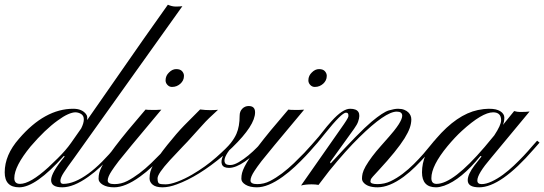

<svg xmlns="http://www.w3.org/2000/svg" viewBox="-86 -799 2324 820"><path d="M186.5 -132.8Q66.9 1 -3.9 1Q-65.9 1 -65.9 -63Q-65.9 -137.2 -4.9 -206.5Q105 -334.5 227.1 -334.5Q263.7 -334.5 281.2 -312Q286.6 -304.7 286.6 -298.3Q286.6 -292 286.4 -290.3Q286.1 -288.6 286.1 -286.1L528.3 -633.8L630.9 -778.8Q648.9 -771 664.6 -771Q680.2 -771 692.9 -772.5L229 -122.1Q200.7 -84 186.3 -61.8Q171.9 -39.6 171.9 -26.6Q171.9 -13.7 184.1 -13.7Q231.4 -13.7 291.5 -57.6Q346.7 -97.7 412.1 -177.7Q424.3 -193.4 429.2 -198.2L439.9 -189.9Q434.6 -184.6 421.1 -168.5Q407.7 -152.3 387.9 -131.3Q368.2 -110.4 343.5 -86.9Q318.8 -63.5 291 -43.9Q228 1 179.9 1Q131.8 1 132.3 -30.5Q132.8 -62 190.4 -130.9ZM44.9 -173.8Q-24.9 -88.9 -24.9 -38.1Q-24.9 -13.7 -0.5 -13.7Q43 -13.7 120.6 -84.5L160.6 -123Q195.3 -157.2 217.3 -188.5L260.7 -250.5Q272 -272.9 272 -289.1Q272 -305.2 260.3 -312.3Q248.5 -319.3 235.8 -319.3Q223.1 -319.3 203.9 -310.8Q184.6 -302.2 160.2 -284.2Q106.9 -246.1 44.9 -173.8Z M635.7 -489.3Q649.9 -503.9 666.7 -503.9Q683.6 -503.9 691.7 -494.9Q699.7 -485.8 699.7 -475.1Q699.7 -464.4 695.6 -456.1Q691.4 -447.8 684.3 -441.4Q677.2 -435.1 668.5 -431.4Q659.7 -427.7 648.4 -427.7Q637.2 -427.7 629.2 -436.3Q621.1 -444.8 621.1 -455.6Q621.1 -466.3 625 -474.6Q628.9 -482.9 635.7 -489.3ZM559.6 -102.1 603.5 -146Q623 -166.5 635.7 -181.4Q648.4 -196.3 650.9 -198.7L660.6 -189.9Q655.8 -185.1 642.3 -169.2Q628.9 -153.3 608.9 -132.1Q588.9 -110.8 564 -87.4Q539.1 -64 511.7 -44.4Q448.7 1 401.4 1Q371.1 1 353 -10Q335 -21 335 -35.2Q335 -49.3 337.9 -60.5Q340.8 -71.8 348.6 -87.4Q356.4 -103 370.4 -124Q384.3 -145 406.5 -174.3Q428.7 -203.6 460.4 -242.2L535.6 -331.1Q541.5 -329.6 559.6 -329.6H582.5Q595.2 -329.6 603 -330.6Q441.4 -137.7 421.1 -111.1Q400.9 -84.5 391.1 -69.3Q374 -43.5 374 -28.1Q374 -12.7 402.8 -12.7Q431.6 -12.7 457.3 -25.9Q482.9 -39.1 509 -58.8Q535.2 -78.6 559.6 -102.1Z M768.6 -331.5Q792 -328.6 812 -328.6Q832 -328.6 845.2 -330.1Q801.8 -291 780.3 -266.6L714.8 -194.3Q707 -185.5 694.3 -172.9L639.2 -114.3Q586.9 -57.1 586.9 -37.6Q586.9 -18.1 594.2 -14.9Q601.6 -11.7 621.3 -11.7Q641.1 -11.7 671.9 -23.2Q702.6 -34.7 734.4 -53.2Q792 -86.9 837.6 -127.2Q883.3 -167.5 899.4 -188Q915.5 -208.5 923.8 -227.5Q937.5 -258.8 937.5 -305.2Q937.5 -323.2 948.7 -334.7Q960 -346.2 976.1 -346.2Q1003.4 -346.2 1003.4 -319.3Q1003.4 -263.7 906.2 -169.4L893.1 -157.2Q862.8 -116.2 877.4 -99.6Q882.8 -94.2 897.7 -94.2Q912.6 -94.2 933.6 -106.4Q954.6 -118.7 974.9 -135.5Q995.1 -152.3 1012.2 -169.9L1039.1 -198.2L1049.3 -189.9Q949.2 -82 892.1 -82Q868.2 -82 862.1 -96.2Q856 -110.4 866.7 -133.8Q760.7 -44.9 669.4 -11.7Q635.7 1 607.9 1Q580.1 1 566.4 -10Q552.7 -21 552.7 -36.9Q552.7 -52.7 556.2 -65.7Q559.6 -78.6 569.8 -96.7Q588.4 -129.9 628.7 -180.2Q668.9 -230.5 700.2 -262.7Z M1245.6 -489.3Q1259.8 -503.9 1276.6 -503.9Q1293.5 -503.9 1301.5 -494.9Q1309.6 -485.8 1309.6 -475.1Q1309.6 -464.4 1305.4 -456.1Q1301.3 -447.8 1294.2 -441.4Q1287.1 -435.1 1278.3 -431.4Q1269.5 -427.7 1258.3 -427.7Q1247.1 -427.7 1239 -436.3Q1231 -444.8 1231 -455.6Q1231 -466.3 1234.9 -474.6Q1238.8 -482.9 1245.6 -489.3ZM1169.4 -102.1 1213.4 -146Q1232.9 -166.5 1245.6 -181.4Q1258.3 -196.3 1260.7 -198.7L1270.5 -189.9Q1265.6 -185.1 1252.2 -169.2Q1238.8 -153.3 1218.8 -132.1Q1198.7 -110.8 1173.8 -87.4Q1148.9 -64 1121.6 -44.4Q1058.6 1 1011.2 1Q981 1 962.9 -10Q944.8 -21 944.8 -35.2Q944.8 -49.3 947.8 -60.5Q950.7 -71.8 958.5 -87.4Q966.3 -103 980.2 -124Q994.1 -145 1016.4 -174.3Q1038.6 -203.6 1070.3 -242.2L1145.5 -331.1Q1151.4 -329.6 1169.4 -329.6H1192.4Q1205.1 -329.6 1212.9 -330.6Q1051.3 -137.7 1031 -111.1Q1010.7 -84.5 1001 -69.3Q983.9 -43.5 983.9 -28.1Q983.9 -12.7 1012.7 -12.7Q1041.5 -12.7 1067.1 -25.9Q1092.8 -39.1 1118.9 -58.8Q1145 -78.6 1169.4 -102.1Z M1274.4 -9.3Q1261.2 -11.7 1245.1 -11.7Q1219.2 -11.7 1199.7 -6.8L1369.1 -249Q1400.9 -293.5 1401.9 -301.8Q1403.8 -317.9 1391.6 -317.9Q1373.5 -317.9 1301.8 -228.5L1270.5 -189.9Q1266.6 -188 1262.5 -192.1Q1258.3 -196.3 1260.3 -198.2Q1274.4 -213.4 1292.2 -236.6Q1310.1 -259.8 1329.6 -281.2Q1377.4 -334.5 1409.2 -334.5Q1462.9 -334.5 1443.4 -279.3Q1439.5 -267.6 1426.3 -249L1323.7 -106.4L1326.2 -101.1Q1449.2 -235.8 1501 -279.3Q1550.3 -320.3 1574.5 -327.4Q1598.6 -334.5 1614 -334.5Q1629.4 -334.5 1640.4 -330.1Q1651.4 -325.7 1658.2 -318.8Q1670.9 -306.2 1670.7 -288.3Q1670.4 -270.5 1663.8 -252Q1657.2 -233.4 1641.6 -208Q1608.9 -155.8 1531.2 -71.8Q1499 -38.1 1497.6 -32.5Q1496.1 -26.9 1496.1 -23.9Q1496.1 -12.7 1526.1 -12.7Q1556.2 -12.7 1582.3 -25.1Q1608.4 -37.6 1633.5 -56.6Q1658.7 -75.7 1681.4 -98.4Q1704.1 -121.1 1722.2 -141.8Q1740.2 -162.6 1752.4 -178Q1764.6 -193.4 1769 -198.2L1779.3 -189.9Q1774.4 -184.6 1761.7 -168.5Q1749 -152.3 1730.2 -131.3Q1711.4 -110.4 1687.7 -86.9Q1664.1 -63.5 1637.7 -43.9Q1576.2 1 1526.4 1Q1482.4 1 1465.3 -21Q1460 -27.8 1460 -37.1Q1460 -46.4 1462.6 -58.3Q1465.3 -70.3 1475.6 -88.9Q1498.5 -128.4 1540.8 -175.8Q1583 -223.1 1596.2 -239.7Q1609.4 -256.3 1617.2 -268.6Q1631.8 -292 1631.8 -304.7Q1631.8 -322.3 1608.4 -322.3Q1560.1 -322.3 1448.7 -212.9Q1392.6 -158.2 1319.8 -68.8Z M1960.4 1Q1911.6 1 1911.6 -29.3Q1911.6 -54.2 1939.9 -91.8L1970.7 -130.9L1965.8 -132.8Q1883.8 -31.7 1811 -5.9Q1791 1 1776.4 1Q1716.3 1 1716.3 -63Q1716.3 -138.2 1776.4 -206.5Q1865.2 -310.1 1955.1 -329.1Q1981.9 -334.5 2001 -334.5Q2020 -334.5 2031 -331.8Q2042 -329.1 2050.3 -324.2Q2067.9 -313 2067.9 -296.6Q2067.9 -280.3 2062 -265.6L2109.9 -324.7Q2123 -320.8 2134.3 -320.8Q2163.1 -320.8 2175.8 -322.8L2011.2 -124.5Q1952.6 -56.2 1952.6 -28.3Q1952.6 -12.7 1971.2 -12.7Q1989.7 -12.7 2013.9 -23.9Q2038.1 -35.2 2062 -52.7Q2085.9 -70.3 2108.6 -91.8Q2131.3 -113.3 2150.6 -133.8Q2169.9 -154.3 2184.6 -171.9L2208 -198.2L2218.3 -189.9L2193.4 -161.6Q2052.7 1 1960.4 1ZM1825.2 -174.8Q1756.3 -91.3 1756.3 -38.1Q1756.3 -13.7 1778.3 -13.7Q1849.6 -13.7 1983.9 -171.4L2024.9 -220.7Q2054.2 -265.1 2054.2 -285.2Q2054.2 -319.3 2020 -319.3Q1973.6 -319.3 1886.7 -240.2Q1856.9 -212.9 1825.2 -174.8Z"/></svg>

Font: Pinyon Script
Style: Regular
Weight: 400
Designer: Nicole Fally
Foundry: Nicole Fally
Version: Version 1.005